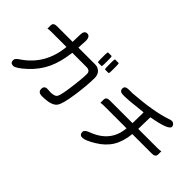

<svg xmlns="http://www.w3.org/2000/svg" viewBox="-35 -1395 2070 2070"><g transform="rotate(45 1000.0 -360.5)"><path d="M409.2 -594.7 412.1 -704.1Q412.1 -770.5 457 -770.5Q502.9 -770.5 502.9 -701.2L497.1 -594.7H754.9Q794.9 -594.7 824.2 -566.4Q853.5 -538.1 853.5 -485.4Q853.5 -379.9 830.1 -214.4Q806.6 -48.8 774.4 -2.9Q735.4 53.7 588.9 53.7Q528.3 53.7 528.3 2Q528.3 -43.9 577.1 -43.9L593.8 -43L623 -41Q691.4 -41 708 -72.3Q726.6 -105.5 745.1 -248.5Q763.7 -391.6 763.7 -458Q763.7 -508.8 706.1 -508.8H490.2Q471.7 -352.5 419.9 -242.7Q368.2 -132.8 272.9 -45.4Q177.7 42 138.7 42Q94.7 42 94.7 -2.9Q94.7 -30.3 143.6 -60.5Q374 -216.8 401.4 -508.8H168.9Q131.8 -508.8 116.2 -503.9Q116.2 -508.8 116.2 -551.8Q116.2 -594.7 168.9 -594.7H409.2ZM861.3 -749Q861.3 -784.2 869.1 -784.2H919.9Q927.7 -784.2 927.7 -749V-666Q927.7 -630.9 919.9 -630.9H869.1Q861.3 -630.9 861.3 -666V-749ZM753.9 -749Q753.9 -784.2 761.7 -784.2H812.5Q820.3 -784.2 820.3 -749V-666Q820.3 -630.9 812.5 -630.9H761.7Q753.9 -630.9 753.9 -666V-749Z M1577.1 -612.3 1573.2 -431.6H1867.2Q1904.3 -431.6 1919.9 -437Q1919.9 -431.6 1919.9 -389.2Q1919.9 -346.7 1867.2 -346.7H1567.4Q1554.7 -222.7 1504.4 -139.6Q1454.1 -56.6 1356 2.9Q1257.8 62.5 1214.8 62.5Q1169.9 62.5 1169.9 17.6Q1169.9 -14.6 1231.4 -36.1Q1461.9 -123 1479.5 -346.7H1137.7Q1101.6 -346.7 1085.9 -341.3Q1085.9 -346.7 1085.9 -389.2Q1085.9 -431.6 1137.7 -431.6H1485.4L1488.3 -572.3L1487.3 -598.6Q1286.1 -574.2 1202.1 -574.2Q1143.6 -574.2 1143.6 -619.1Q1143.6 -659.2 1203.1 -659.2H1257.8Q1560.5 -681.6 1729.5 -739.3Q1756.8 -749 1769.5 -749Q1786.1 -749 1800.3 -735.8Q1814.5 -722.7 1814.5 -704.1Q1814.5 -654.3 1577.1 -612.3Z"/></g></svg>

Font: YuPearl-Regular
Style: Regular
Weight: 400
Designer: Max Yao
Foundry: Max-Everyday
Version: Version 1.011; ttfautohint (v1.8.3)